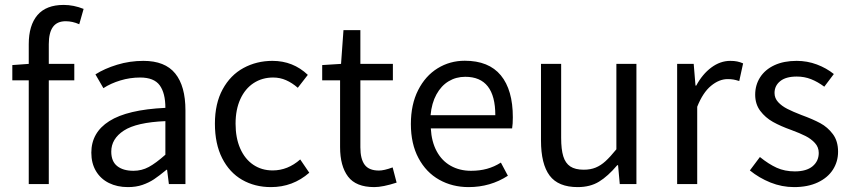

<svg xmlns="http://www.w3.org/2000/svg" viewBox="-20 -744 3439 776"><path d="M245.6 -658.2Q210.9 -658.2 194.1 -635.3Q177.2 -612.3 177.2 -565.4V-485.8H280.3V-419.4H177.2V0H96.2V-419.4H29.8V-481L96.2 -485.8V-565.4Q96.2 -641.6 131.3 -682.9Q166.5 -724.1 237.3 -724.1Q277.8 -724.1 317.9 -708L300.3 -646Q272.9 -658.2 245.6 -658.2Z M546.4 -430.7Q505.4 -430.7 466.6 -418.9Q427.7 -407.2 397.9 -387.7L365.7 -443.4Q402.3 -466.8 453.4 -482.4Q504.4 -498 559.6 -498Q647 -498 688.2 -447Q729.5 -396 729.5 -297.9V0H662.6L655.3 -58.1H653.3Q623 -33.2 602.5 -19.5Q582 -5.9 555.9 3.2Q529.8 12.2 497.1 12.2Q453.6 12.2 420.2 -4.4Q386.7 -21 367.9 -52.5Q349.1 -84 349.1 -127Q349.1 -208.5 421.9 -254.6Q494.6 -300.8 648.4 -308.1Q648.4 -367.7 625.5 -399.2Q602.5 -430.7 546.4 -430.7ZM648.4 -118.7V-254.4Q531.7 -249.5 480.7 -216.3Q429.7 -183.1 429.7 -131.3Q429.7 -91.8 453.6 -72.8Q477.5 -53.7 519.5 -53.7Q552.7 -53.7 581.3 -69.1Q609.9 -84.5 648.4 -118.7Z M1224.1 -441.4 1183.6 -389.2Q1160.6 -409.2 1136.2 -419.9Q1111.8 -430.7 1084 -430.7Q1039.6 -430.7 1005.1 -408.2Q970.7 -385.7 951.4 -343.5Q932.1 -301.3 932.1 -244.1Q932.1 -186.5 950.9 -143.8Q969.7 -101.1 1003.7 -78.1Q1037.6 -55.2 1082 -55.2Q1143.1 -55.2 1193.4 -99.6L1230 -45.9Q1163.6 12.2 1075.2 12.2Q1009.8 12.2 958.5 -17.3Q907.2 -46.9 877.9 -104.7Q848.6 -162.6 848.6 -244.1Q848.6 -325.7 879.9 -383.1Q911.1 -440.4 964.1 -469.2Q1017.1 -498 1081.1 -498Q1164.6 -498 1224.1 -441.4Z M1282.2 -419.4V-481L1358.4 -485.8L1368.2 -622.1H1436.5V-485.8H1567.9V-419.4H1436.5V-148.4Q1436.5 -101.6 1453.9 -78.1Q1471.2 -54.7 1511.7 -54.7Q1532.2 -54.7 1566.9 -67.4L1583 -5.9Q1526.9 12.2 1492.7 12.2Q1418.9 12.2 1386.7 -30.3Q1354.5 -72.8 1354.5 -149.4V-419.4Z M2052.7 -270Q2052.7 -242.7 2049.8 -225.1H1721.2Q1724.1 -171.4 1744.9 -132.8Q1765.6 -94.2 1801.5 -74Q1837.4 -53.7 1883.8 -53.7Q1918.9 -53.7 1948.2 -61.8Q1977.5 -69.8 2004.4 -86.9L2032.7 -33.7Q1961.9 12.2 1874 12.2Q1808.1 12.2 1755.1 -17.6Q1702.1 -47.4 1671.4 -105Q1640.6 -162.6 1640.6 -242.7Q1640.6 -321.8 1669.9 -379.6Q1699.2 -437.5 1748.8 -468Q1798.3 -498.5 1858.4 -498.5Q1955.6 -498.5 2004.2 -439.5Q2052.7 -380.4 2052.7 -270ZM1860.4 -433.6Q1823.2 -433.6 1793.2 -415.5Q1763.2 -397.5 1743.9 -362.3Q1724.6 -327.1 1720.2 -278.3H1981.9Q1981.9 -433.6 1860.4 -433.6Z M2248 -485.8V-187Q2248 -140.1 2256.6 -112.3Q2265.1 -84.5 2284.9 -71.3Q2304.7 -58.1 2339.4 -58.1Q2366.7 -58.1 2387.5 -66.7Q2408.2 -75.2 2427.2 -92.5Q2446.3 -109.9 2471.2 -140.6V-485.8H2552.2V0H2484.9L2478 -76.2H2474.6Q2437 -31.7 2401.1 -9.8Q2365.2 12.2 2314.9 12.2Q2236.3 12.2 2201.4 -34.4Q2166.5 -81.1 2166.5 -176.3V-485.8Z M2783.7 -485.8 2791 -397.9H2793.9Q2818.8 -444.3 2855 -471.2Q2891.1 -498 2931.6 -498Q2947.3 -498 2959.2 -495.6Q2971.2 -493.2 2983.4 -487.8L2967.8 -416.5Q2953.6 -420.9 2944.1 -422.6Q2934.6 -424.3 2920.9 -424.3Q2886.7 -424.3 2853.8 -397.2Q2820.8 -370.1 2797.9 -312.5V0H2716.8V-485.8Z M3192.4 -51.3Q3239.3 -51.3 3264.2 -72Q3289.1 -92.8 3289.1 -126Q3289.1 -149.4 3273.4 -166.3Q3257.8 -183.1 3235.6 -194.3Q3213.4 -205.6 3177.7 -218.8Q3135.3 -233.9 3104.2 -251.2Q3073.2 -268.6 3052.7 -295.9Q3032.2 -323.2 3032.2 -361.3Q3032.2 -400.4 3052.2 -431.6Q3072.3 -462.9 3110.1 -480.5Q3147.9 -498 3199.7 -498Q3242.7 -498 3281.5 -483.4Q3320.3 -468.8 3350.1 -444.8L3311.5 -393.6Q3284.7 -413.6 3257.8 -424.1Q3231 -434.6 3200.2 -434.6Q3156.2 -434.6 3133.3 -416Q3110.4 -397.5 3110.4 -368.2Q3110.4 -347.2 3125 -331.3Q3139.6 -315.4 3162.1 -304Q3184.6 -292.5 3218.8 -279.3Q3265.6 -262.2 3295.4 -246.1Q3325.2 -230 3346.2 -201.9Q3367.2 -173.8 3367.2 -130.9Q3367.2 -90.8 3346.4 -58.3Q3325.7 -25.9 3285.4 -6.8Q3245.1 12.2 3189.5 12.2Q3140.1 12.2 3094 -6.3Q3047.9 -24.9 3010.7 -55.2L3051.3 -109.4Q3086.9 -80.6 3119.4 -65.9Q3151.9 -51.3 3192.4 -51.3Z"/></svg>

Font: Varta
Style: Regular
Weight: 400
Designer: Joana Correia, Viktoriya Grabowska, Eben Sorkin
Foundry: Sorkin Type
Version: Version 1.003; ttfautohint (v1.3) -l 8 -r 24 -G 200 -x 12 -H